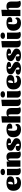

<svg xmlns="http://www.w3.org/2000/svg" viewBox="3215 -4010 817 7287"><g transform="rotate(-90 3623.5 -366.5)"><path d="M549 -124Q549 -74 516 -41.5Q483 -9 431.5 6.5Q380 22 324 22Q184 22 105 -53.5Q26 -129 26 -268Q26 -530 340 -530Q436 -530 504.5 -496Q573 -462 573 -386Q573 -294 506 -261.5Q439 -229 319 -229Q286 -229 270 -233Q275 -178 299.5 -150Q324 -122 379 -122Q423 -122 461 -137.5Q499 -153 518 -186Q533 -178 541 -161Q549 -144 549 -124ZM269 -276Q323 -280 346.5 -305.5Q370 -331 370 -389Q370 -468 327 -468Q290 -468 279 -408Q268 -348 269 -276Z M860 -669Q860 -629 826.5 -607Q793 -585 739 -585Q686 -585 653 -606.5Q620 -628 620 -667Q620 -707 655 -731Q690 -755 744 -755Q796 -755 828 -732Q860 -709 860 -669ZM858 -134Q858 -99 865 -69Q872 -39 889 -10Q871 2 839.5 8.5Q808 15 782 15Q703 15 660.5 -21Q618 -57 618 -131V-510H858Z M940 -510 1132 -522 1142 -432Q1163 -486 1205 -508Q1247 -530 1312 -530Q1404 -530 1448 -483Q1492 -436 1492 -342V-134Q1492 -99 1499 -69Q1506 -39 1523 -10Q1505 2 1474 8.5Q1443 15 1416 15Q1338 15 1295 -21Q1252 -57 1252 -131V-346Q1252 -351 1252 -383Q1252 -415 1243 -435Q1234 -455 1215 -455Q1194 -455 1187 -436Q1180 -417 1180 -385V-351V0H940Z M1759 -426Q1759 -389 1788.5 -364Q1818 -339 1880 -306Q1927 -282 1955 -263.5Q1983 -245 2002.5 -218Q2022 -191 2022 -156Q2022 -60 1950 -19Q1878 22 1762 22Q1675 22 1605.5 -3.5Q1536 -29 1536 -89Q1536 -134 1574.5 -156Q1613 -178 1666 -178Q1680 -178 1699.5 -176Q1719 -174 1727 -170Q1725 -136 1725 -117Q1725 -77 1732 -57Q1739 -37 1766 -37Q1787 -37 1799.5 -53.5Q1812 -70 1812 -93Q1812 -131 1781.5 -156Q1751 -181 1690 -212Q1643 -236 1615 -254.5Q1587 -273 1567.5 -300Q1548 -327 1548 -362Q1548 -452 1619.5 -491Q1691 -530 1801 -530Q1879 -530 1950.5 -509Q2022 -488 2022 -438Q2022 -399 1981 -376Q1940 -353 1892 -353Q1845 -353 1832 -360L1834 -413Q1834 -438 1825.5 -454.5Q1817 -471 1798 -471Q1780 -471 1769.5 -458Q1759 -445 1759 -426Z M2302 -270Q2302 -197 2325.5 -159.5Q2349 -122 2412 -122Q2482 -122 2521 -193Q2539 -190 2550.5 -172Q2562 -154 2562 -133Q2562 -56 2503.5 -17Q2445 22 2357 22Q2217 22 2138 -53.5Q2059 -129 2059 -268Q2059 -402 2138.5 -466Q2218 -530 2361 -530Q2454 -530 2515 -500.5Q2576 -471 2576 -398Q2576 -353 2537.5 -331Q2499 -309 2445 -309Q2399 -309 2385 -317Q2387 -357 2387 -381Q2387 -421 2380 -445Q2373 -469 2348 -469Q2320 -469 2311 -411Q2302 -353 2302 -270Z M2854 -601Q2854 -517 2846 -485Q2890 -530 2983 -530Q3077 -530 3122 -483.5Q3167 -437 3167 -342V-134Q3167 -99 3174 -69Q3181 -39 3198 -10Q3180 2 3148.5 8.5Q3117 15 3091 15Q3013 15 2970 -21Q2927 -57 2927 -131V-346Q2927 -382 2925.5 -401.5Q2924 -421 2916 -438Q2908 -455 2890 -455Q2868 -455 2861 -435Q2854 -415 2854 -381V-351V0H2614V-700L2854 -724Z M3481 -724V-134Q3481 -99 3488 -69Q3495 -39 3512 -10Q3494 2 3462.5 8.5Q3431 15 3404 15Q3326 15 3283.5 -21Q3241 -57 3241 -131V-700Z M3804 -669Q3804 -629 3770.5 -607Q3737 -585 3683 -585Q3630 -585 3597 -606.5Q3564 -628 3564 -667Q3564 -707 3599 -731Q3634 -755 3688 -755Q3740 -755 3772 -732Q3804 -709 3804 -669ZM3802 -134Q3802 -99 3809 -69Q3816 -39 3833 -10Q3815 2 3783.5 8.5Q3752 15 3726 15Q3647 15 3604.5 -21Q3562 -57 3562 -131V-510H3802Z M4396 -124Q4396 -74 4363 -41.5Q4330 -9 4278.5 6.5Q4227 22 4171 22Q4031 22 3952 -53.5Q3873 -129 3873 -268Q3873 -530 4187 -530Q4283 -530 4351.5 -496Q4420 -462 4420 -386Q4420 -294 4353 -261.5Q4286 -229 4166 -229Q4133 -229 4117 -233Q4122 -178 4146.5 -150Q4171 -122 4226 -122Q4270 -122 4308 -137.5Q4346 -153 4365 -186Q4380 -178 4388 -161Q4396 -144 4396 -124ZM4116 -276Q4170 -280 4193.5 -305.5Q4217 -331 4217 -389Q4217 -468 4174 -468Q4137 -468 4126 -408Q4115 -348 4116 -276Z M4656 -426Q4656 -389 4685.5 -364Q4715 -339 4777 -306Q4824 -282 4852 -263.5Q4880 -245 4899.5 -218Q4919 -191 4919 -156Q4919 -60 4847 -19Q4775 22 4659 22Q4572 22 4502.5 -3.5Q4433 -29 4433 -89Q4433 -134 4471.5 -156Q4510 -178 4563 -178Q4577 -178 4596.5 -176Q4616 -174 4624 -170Q4622 -136 4622 -117Q4622 -77 4629 -57Q4636 -37 4663 -37Q4684 -37 4696.5 -53.5Q4709 -70 4709 -93Q4709 -131 4678.5 -156Q4648 -181 4587 -212Q4540 -236 4512 -254.5Q4484 -273 4464.5 -300Q4445 -327 4445 -362Q4445 -452 4516.5 -491Q4588 -530 4698 -530Q4776 -530 4847.5 -509Q4919 -488 4919 -438Q4919 -399 4878 -376Q4837 -353 4789 -353Q4742 -353 4729 -360L4731 -413Q4731 -438 4722.5 -454.5Q4714 -471 4695 -471Q4677 -471 4666.5 -458Q4656 -445 4656 -426Z M5159 -426Q5159 -389 5188.5 -364Q5218 -339 5280 -306Q5327 -282 5355 -263.5Q5383 -245 5402.5 -218Q5422 -191 5422 -156Q5422 -60 5350 -19Q5278 22 5162 22Q5075 22 5005.5 -3.5Q4936 -29 4936 -89Q4936 -134 4974.5 -156Q5013 -178 5066 -178Q5080 -178 5099.5 -176Q5119 -174 5127 -170Q5125 -136 5125 -117Q5125 -77 5132 -57Q5139 -37 5166 -37Q5187 -37 5199.5 -53.5Q5212 -70 5212 -93Q5212 -131 5181.5 -156Q5151 -181 5090 -212Q5043 -236 5015 -254.5Q4987 -273 4967.5 -300Q4948 -327 4948 -362Q4948 -452 5019.5 -491Q5091 -530 5201 -530Q5279 -530 5350.5 -509Q5422 -488 5422 -438Q5422 -399 5381 -376Q5340 -353 5292 -353Q5245 -353 5232 -360L5234 -413Q5234 -438 5225.5 -454.5Q5217 -471 5198 -471Q5180 -471 5169.5 -458Q5159 -445 5159 -426Z M5709 -724V-134Q5709 -99 5716 -69Q5723 -39 5740 -10Q5722 2 5690.5 8.5Q5659 15 5632 15Q5554 15 5511.5 -21Q5469 -57 5469 -131V-700Z M6032 -669Q6032 -629 5998.5 -607Q5965 -585 5911 -585Q5858 -585 5825 -606.5Q5792 -628 5792 -667Q5792 -707 5827 -731Q5862 -755 5916 -755Q5968 -755 6000 -732Q6032 -709 6032 -669ZM6030 -134Q6030 -99 6037 -69Q6044 -39 6061 -10Q6043 2 6011.5 8.5Q5980 15 5954 15Q5875 15 5832.5 -21Q5790 -57 5790 -131V-510H6030Z M6344 -270Q6344 -197 6367.5 -159.5Q6391 -122 6454 -122Q6524 -122 6563 -193Q6581 -190 6592.5 -172Q6604 -154 6604 -133Q6604 -56 6545.5 -17Q6487 22 6399 22Q6259 22 6180 -53.5Q6101 -129 6101 -268Q6101 -402 6180.5 -466Q6260 -530 6403 -530Q6496 -530 6557 -500.5Q6618 -471 6618 -398Q6618 -353 6579.5 -331Q6541 -309 6487 -309Q6441 -309 6427 -317Q6429 -357 6429 -381Q6429 -421 6422 -445Q6415 -469 6390 -469Q6362 -469 6353 -411Q6344 -353 6344 -270Z M6896 -601Q6896 -517 6888 -485Q6932 -530 7025 -530Q7119 -530 7164 -483.5Q7209 -437 7209 -342V-134Q7209 -99 7216 -69Q7223 -39 7240 -10Q7222 2 7190.5 8.5Q7159 15 7133 15Q7055 15 7012 -21Q6969 -57 6969 -131V-346Q6969 -382 6967.5 -401.5Q6966 -421 6958 -438Q6950 -455 6932 -455Q6910 -455 6903 -435Q6896 -415 6896 -381V-351V0H6656V-700L6896 -724Z"/></g></svg>

Font: Sansita Black
Style: Regular
Weight: 900
Designer: Pablo Cosgaya
Foundry: Omnibus-Type
Version: Version 1.006; ttfautohint (v1.5)